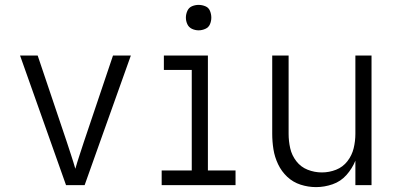

<svg xmlns="http://www.w3.org/2000/svg" viewBox="-20 -757 1624 785"><path d="M250 0H326L389 -177L515 -530H442L323 -177Q314 -149 305 -122Q296 -95 288 -67Q280 -95 271 -122Q262 -149 253 -177L134 -530H62Z M641 0H943V-60H830V-530H650V-471H764V-60H641ZM792 -633Q806 -633 819.5 -639Q833 -645 838.5 -658Q844 -671 844 -685Q844 -699 838.5 -712.5Q833 -726 819.5 -731.5Q806 -737 792 -737Q778 -737 765 -731.5Q752 -726 746 -712.5Q740 -699 740 -685Q740 -671 746 -658Q752 -645 765 -639Q778 -633 792 -633Z M1272 8Q1306 8 1339.5 -3.5Q1373 -15 1396.5 -41.5Q1420 -68 1433 -100V0H1499V-530H1433V-210Q1433 -180 1426 -151Q1419 -122 1400.5 -98Q1382 -74 1354 -63Q1326 -52 1296 -52Q1266 -52 1238 -63Q1210 -74 1191.5 -98Q1173 -122 1166.5 -151Q1160 -180 1160 -210V-530H1093V-210Q1093 -178 1098 -146.5Q1103 -115 1117 -85.5Q1131 -56 1154.5 -34Q1178 -12 1209 -2Q1240 8 1272 8Z"/></svg>

Font: Iosevka Sparkle Light
Style: Regular
Weight: 300
Designer: Belleve Invis
Foundry: Belleve Invis
Version: Version 4.5.0; ttfautohint (v1.8.3)